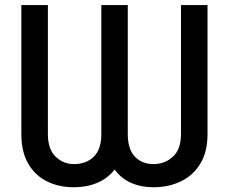

<svg xmlns="http://www.w3.org/2000/svg" viewBox="-20 -748 926 777"><path d="M66.4 -205.1V-727.5H173.8V-205.1Q173.8 -144.5 204.8 -114.3Q235.8 -84 279.8 -84Q329.1 -84 359.6 -114Q390.1 -144 390.1 -205.1V-727.5H497.1V-205.1Q497.1 -144 525.9 -114Q554.7 -84 601.1 -84Q647.5 -84 679.9 -114Q712.4 -144 712.4 -205.1V-727.5H819.8V-205.1Q819.8 -133.8 790.8 -85.9Q761.7 -38.1 712.2 -14.2Q662.6 9.8 601.1 9.8Q550.3 9.8 510.3 -8.1Q470.2 -25.9 443.8 -62Q416 -25.9 373.5 -8.1Q331.1 9.8 279.8 9.8Q217.8 9.8 169.7 -14.2Q121.6 -38.1 94 -85.9Q66.4 -133.8 66.4 -205.1Z"/></svg>

Font: Inter Display Medium
Style: Regular
Weight: 500
Designer: Rasmus Andersson
Foundry: rsms
Version: Version 4.001;git-9221beed3